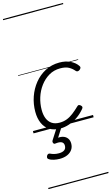

<svg xmlns="http://www.w3.org/2000/svg" viewBox="-207 -1062 938 1614"><g transform="rotate(-15 262.0 -255.0)"><path d="M230 19Q174 19 136.5 -4.5Q99 -28 80 -71Q61 -114 61 -171Q61 -238 82.5 -300Q104 -362 144 -411.5Q184 -461 239.5 -490Q295 -519 363 -519Q418 -519 459 -498.5Q500 -478 520 -447Q526 -438 524 -431Q522 -424 512 -415Q502 -408 493.5 -408Q485 -408 478 -416Q459 -439 431.5 -454.5Q404 -470 357 -470Q302 -470 258 -444Q214 -418 182 -375Q150 -332 133.5 -279.5Q117 -227 117 -172Q117 -129 130 -97Q143 -65 169.5 -47.5Q196 -30 236 -30Q270 -30 299 -41Q328 -52 356 -73.5Q384 -95 414 -124Q422 -133 430.5 -131Q439 -129 445 -123Q453 -116 454 -108.5Q455 -101 447 -92Q415 -54 378 -29.5Q341 -5 303 7Q265 19 230 19ZM158 264Q134 264 108 258.5Q82 253 64 240Q56 234 57 225.5Q58 217 62 210Q68 201 74.5 199Q81 197 89 200Q103 207 121.5 212Q140 217 163 217Q194 217 211 205Q228 193 228 168Q228 143 209.5 134Q191 125 156 130Q148 131 144 128.5Q140 126 137 121Q135 114 135.5 108.5Q136 103 142 94L205 -4H249L178 108L163 94Q202 84 228.5 91Q255 98 269.5 117Q284 136 284 164Q284 195 268 217.5Q252 240 224 252Q196 264 158 264ZM0 475H523V485H0ZM0 -20H523V0H0ZM0 -505H523V-500H0ZM0 -995H523V-985H0Z"/></g></svg>

Font: Playwrite SK Guides
Style: Regular
Weight: 400
Designer: Veronika Burian, José Scaglione
Foundry: TypeTogether
Version: Version 1.003